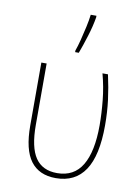

<svg xmlns="http://www.w3.org/2000/svg" viewBox="-89 -857 679 928"><g transform="rotate(10 250.0 -393.5)"><path d="M250 10Q168 10 126.5 -45.5Q85 -101 85 -219V-528H111V-226Q111 -117 145.5 -66Q180 -15 252 -15Q335 -15 375 -82Q415 -149 415 -278Q415 -336 408.5 -400.5Q402 -465 385 -528H412Q426 -465 433.5 -406.5Q441 -348 441 -282Q441 -134 393 -62Q345 10 250 10ZM237 -614Q245 -636 253.5 -669Q262 -702 269.5 -736.5Q277 -771 280 -797H308V-789Q301 -746 285 -694.5Q269 -643 255 -606H237Z"/></g></svg>

Font: Noto Sans Mono ExtraCondensed Thin
Style: Regular
Weight: 100
Width: 2
Designer: Monotype Design Team
Foundry: Monotype Imaging Inc.
Version: Version 2.014; ttfautohint (v1.8.4.7-5d5b)